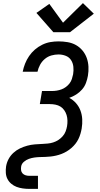

<svg xmlns="http://www.w3.org/2000/svg" viewBox="-20 -1009 640 1234"><path d="M168 205Q147 205 126 202Q105 199 86.5 192Q68 185 52.5 172Q37 159 28 141.5Q19 124 17.5 103Q16 82 19 61Q23 36 35 13.5Q47 -9 66 -26.5Q85 -44 108 -55Q131 -66 155 -72.5Q179 -79 203 -81Q227 -83 251 -84H253Q270 -85 287 -86.5Q304 -88 321.5 -93.5Q339 -99 354.5 -109Q370 -119 382.5 -133Q395 -147 401.5 -164Q408 -181 411 -198Q414 -216 413.5 -234.5Q413 -253 408 -269.5Q403 -286 393 -300.5Q383 -315 368.5 -324Q354 -333 336 -336.5Q318 -340 300 -340H236L250 -424H314Q329 -424 344.5 -426.5Q360 -429 375 -434.5Q390 -440 403.5 -450Q417 -460 427 -473Q437 -486 442 -501.5Q447 -517 450 -532Q454 -556 451.5 -580Q449 -604 436.5 -623Q424 -642 402 -650.5Q380 -659 356 -659Q333 -659 310 -652.5Q287 -646 268 -630Q249 -614 237.5 -592.5Q226 -571 221 -548H126Q131 -574 141 -599.5Q151 -625 167 -648.5Q183 -672 204.5 -690.5Q226 -709 251.5 -721.5Q277 -734 303.5 -738.5Q330 -743 356 -743Q386 -743 415 -738Q444 -733 468 -719.5Q492 -706 510 -684.5Q528 -663 537.5 -636.5Q547 -610 548.5 -580.5Q550 -551 545 -522Q541 -499 532.5 -476Q524 -453 507.5 -434Q491 -415 469.5 -401.5Q448 -388 425 -380Q450 -367 468.5 -346Q487 -325 497 -298.5Q507 -272 508.5 -242.5Q510 -213 505 -183Q502 -166 497 -149Q492 -132 484 -115.5Q476 -99 464.5 -84.5Q453 -70 438.5 -57.5Q424 -45 408 -35.5Q392 -26 375 -19.5Q358 -13 340.5 -9Q323 -5 305.5 -3Q288 -1 270.5 -0.5Q253 0 235.5 0.5Q218 1 200.5 3.5Q183 6 166 12Q149 18 134 30.5Q119 43 116 61Q114 73 115.5 85Q117 97 125 105.5Q133 114 144.5 117.5Q156 121 168 121H224V205ZM323 -802 214 -926 297 -984 385 -863 513 -989 583 -921 430 -802Z"/></svg>

Font: Iosevka Curly Medium Extended
Style: Italic
Weight: 500
Width: 7
Italic angle: -9°
Monospace: yes
Designer: Belleve Invis
Foundry: Belleve Invis
Version: Version 11.1.0; ttfautohint (v1.8.3)